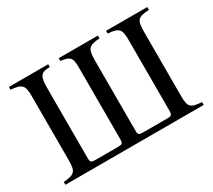

<svg xmlns="http://www.w3.org/2000/svg" viewBox="-126 -893 1246 1125"><g transform="rotate(-30 497.0 -331.0)"><path d="M965 0V-19C888 -25 876 -36 876 -114V-540C876 -626 887 -638 965 -643V-662H686L687 -643C761 -639 774 -622 774 -549V-69C774 -42 766 -38 741 -38H578C550 -38 543 -42 543 -67V-538C543 -622 553 -638 631 -643V-662H366V-643C432 -635 441 -622 441 -551V-69C441 -42 434 -38 406 -38H255C227 -38 220 -42 220 -68V-538C220 -622 230 -643 295 -643V-662H29V-643C104 -637 118 -622 118 -551V-114C118 -37 103 -25 29 -19V0Z"/></g></svg>

Font: STIXGeneral
Style: Regular
Weight: 400
Designer: MicroPress Inc., with final additions and corrections provided by Coen Hoffman, Elsevier (retired)
Version: Version 1.1.0